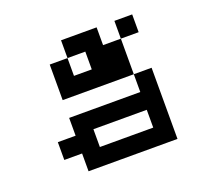

<svg xmlns="http://www.w3.org/2000/svg" viewBox="-85 -536 671 634"><g transform="rotate(-20 250.0 -219.0)"><path d="M375 -125H187.5V-62.5H375ZM187.5 -437.5H312.5V-375H375V-250H125V-375H187.5V-312.5H250V-375H187.5ZM375 -437.5H437.5V-375H375ZM375 -250H437.5V0H125V-62.5H62.5V-125H125V-187.5H375Z"/></g></svg>

Font: Half Eighties
Style: Regular
Weight: 400
Monospace: yes
Designer: Jayvee Enaguas (HarvettFox96)
Version: 20191127.01dev02